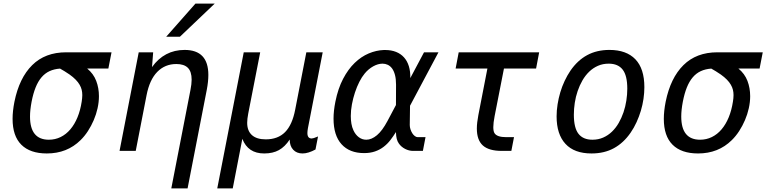

<svg xmlns="http://www.w3.org/2000/svg" viewBox="-20 -837 4254 1065"><path d="M239.7 14.2Q147 14.2 98.4 -34.2Q49.8 -82.5 49.8 -177.7Q49.8 -220.7 60.1 -272.9Q86.9 -404.8 158.7 -475.8Q230.5 -546.9 347.2 -546.9H598.6L581.1 -457H463.4Q498.5 -428.2 513.7 -388.4Q528.8 -348.6 528.8 -303.7Q528.8 -270.5 521.2 -236.6Q513.7 -202.6 500 -170.7Q486.3 -138.7 467.8 -110.1Q449.2 -81.5 426.8 -59.6Q352.1 14.2 239.7 14.2ZM251 -62Q286.1 -62 316.4 -76.9Q346.7 -91.8 370.1 -119.4Q393.6 -147 409.7 -186Q425.8 -225.1 433.1 -272.9Q434.6 -282.7 435.5 -291.7Q436.5 -300.8 436.5 -309.6Q436.5 -324.7 433.1 -338.9Q429.7 -353 421.6 -366.9Q413.6 -380.9 399.9 -395Q386.2 -409.2 365.7 -423.8Q350.6 -434.6 337.6 -442.1Q324.7 -449.7 313 -456.5Q280.3 -454.1 254.9 -442.4Q229.5 -430.7 210.2 -408Q190.9 -385.3 177.5 -351.8Q164.1 -318.4 155.3 -272.9Q146.5 -226.6 146.5 -190.4Q146.5 -62 251 -62Z M1064 -816.9H1170.9L978 -633.3H901.9ZM1036.6 -338.9Q1039.6 -354.5 1041.3 -368.4Q1043 -382.3 1043 -395Q1043 -440.4 1021.7 -461.2Q1000.5 -481.9 958 -481.9Q895 -481.9 852.3 -438.2Q809.6 -394.5 793 -309.1L732.9 0H643.1L749.5 -546.9H829.6L823.2 -464.8Q856.9 -512.2 902.3 -536.1Q947.8 -560.1 1003.9 -560.1Q1135.7 -560.1 1135.7 -421.4Q1135.7 -384.8 1127 -338.9L1020.5 208H930.2Z M1332 -546.9H1423.3L1356.9 -207Q1351.1 -176.8 1351.1 -155.8Q1351.1 -111.3 1377.4 -87.6Q1403.8 -64 1454.1 -64Q1521.5 -64 1561.3 -104.2Q1601.1 -144.5 1617.2 -228L1679.2 -546.9H1770L1688 -126Q1686.5 -117.2 1685.8 -110.8Q1685.1 -104.5 1685.1 -99.1Q1685.1 -68.8 1709 -68.8Q1712.4 -68.8 1721.2 -71.3Q1728 -73.2 1744.1 -80.1L1730 -7.8Q1710.4 2.9 1692.4 8.5Q1674.3 14.2 1658.2 14.2Q1625.5 14.2 1606.2 -6.6Q1586.9 -27.3 1586.9 -63Q1560.5 -22.9 1527.1 -4.4Q1493.7 14.2 1445.3 14.2Q1355.5 14.2 1324.2 -66.9L1271 208H1185.1Z M1999.5 12.2Q1918.9 12.2 1874.5 -36.9Q1830.1 -85.9 1830.1 -179.2Q1830.1 -221.7 1840.3 -272.9Q1855 -346.2 1883.1 -399.7Q1911.1 -453.1 1947.3 -488Q1983.4 -522.9 2025.1 -540.5Q2066.9 -558.1 2108.9 -559.6H2117.2Q2150.4 -559.6 2176.8 -549.1Q2203.1 -538.6 2220.9 -518.8Q2238.8 -499 2247.8 -470Q2256.8 -440.9 2255.9 -403.8L2332 -546.9H2412.1L2254.4 -250.5L2252.9 -143.6Q2252.9 -131.8 2256.8 -119.9Q2260.7 -107.9 2266.8 -98.1Q2272.9 -88.4 2281 -82.3Q2289.1 -76.2 2296.9 -76.2H2340.3L2325.7 0H2271.5Q2248.5 0 2226.8 -11.2Q2205.1 -22.5 2192.4 -41Q2184.6 -51.8 2180.7 -66.7Q2176.8 -81.5 2176.3 -104.5Q2161.6 -81.1 2145.3 -59.8Q2128.9 -38.6 2107.9 -22.5Q2086.9 -6.3 2060.3 2.9Q2033.7 12.2 1999.5 12.2ZM2011.7 -62Q2041 -62 2070.8 -86.9Q2100.6 -111.8 2129.4 -166L2176.3 -254.4L2176.8 -367.2Q2176.8 -398.9 2170.9 -421.1Q2165 -443.4 2154.8 -457.3Q2144.5 -471.2 2130.9 -477.5Q2117.2 -483.9 2102.1 -483.9Q2076.7 -483.9 2050 -469Q2023.4 -454.1 2002.9 -429.2Q1987.3 -410.6 1973.4 -383.3Q1959.5 -356 1949 -324.2Q1938.5 -292.5 1932.1 -258.5Q1925.8 -224.6 1925.8 -193.4Q1925.8 -171.4 1929.2 -151.1Q1932.6 -130.9 1940.4 -114.3Q1951.7 -89.8 1970.2 -75.9Q1988.8 -62 2011.7 -62Z M2762.7 0Q2691.9 0 2658.4 -30Q2625 -60.1 2625 -124Q2625 -140.6 2627.2 -158.9Q2629.4 -177.2 2633.3 -198.2L2683.6 -457H2507.3L2524.4 -546.9H2970.7L2953.6 -457H2775.4L2723.6 -192.9Q2716.3 -155.3 2716.3 -131.8Q2716.3 -110.4 2722.2 -99.6Q2735.4 -76.2 2788.1 -76.2H2831.1L2816.4 0H2762.7Z M3261.2 14.2Q3165.5 14.2 3116.5 -39.1Q3067.4 -92.3 3067.4 -191.4Q3067.4 -224.1 3072.8 -258.1Q3078.1 -292 3087.9 -325Q3097.7 -357.9 3112.1 -388.4Q3126.5 -418.9 3144 -444.8Q3183.6 -502.4 3237.1 -531.2Q3290.5 -560.1 3360.4 -560.1Q3454.6 -560.1 3504.4 -508.1Q3554.2 -456.1 3554.2 -353.5Q3554.2 -321.8 3549.3 -288.3Q3544.4 -254.9 3534.7 -222.4Q3524.9 -189.9 3510.7 -158.9Q3496.6 -127.9 3478 -101.1Q3439 -44.4 3385.5 -15.1Q3332 14.2 3261.2 14.2ZM3266.1 -62Q3298.8 -62 3325.9 -74Q3353 -85.9 3374.5 -106.7Q3396 -127.4 3411.9 -155Q3427.7 -182.6 3438.5 -214.1Q3449.2 -245.6 3454.3 -279.3Q3459.5 -313 3459.5 -345.2Q3459.5 -418 3433.8 -450.9Q3408.2 -483.9 3356.4 -483.9Q3323.7 -483.9 3296.6 -471.9Q3269.5 -460 3248 -439.2Q3226.6 -418.5 3210.7 -390.9Q3194.8 -363.3 3184.1 -331.8Q3173.3 -300.3 3168.2 -266.6Q3163.1 -232.9 3163.1 -200.7Q3163.1 -127.9 3188.7 -95Q3214.4 -62 3266.1 -62Z M3852.1 14.2Q3759.3 14.2 3710.7 -34.2Q3662.1 -82.5 3662.1 -177.7Q3662.1 -220.7 3672.4 -272.9Q3699.2 -404.8 3771 -475.8Q3842.8 -546.9 3959.5 -546.9H4210.9L4193.4 -457H4075.7Q4110.8 -428.2 4126 -388.4Q4141.1 -348.6 4141.1 -303.7Q4141.1 -270.5 4133.5 -236.6Q4126 -202.6 4112.3 -170.7Q4098.6 -138.7 4080.1 -110.1Q4061.5 -81.5 4039.1 -59.6Q3964.4 14.2 3852.1 14.2ZM3863.3 -62Q3898.4 -62 3928.7 -76.9Q3959 -91.8 3982.4 -119.4Q4005.9 -147 4022 -186Q4038.1 -225.1 4045.4 -272.9Q4046.9 -282.7 4047.9 -291.7Q4048.8 -300.8 4048.8 -309.6Q4048.8 -324.7 4045.4 -338.9Q4042 -353 4033.9 -366.9Q4025.9 -380.9 4012.2 -395Q3998.5 -409.2 3978 -423.8Q3962.9 -434.6 3950 -442.1Q3937 -449.7 3925.3 -456.5Q3892.6 -454.1 3867.2 -442.4Q3841.8 -430.7 3822.5 -408Q3803.2 -385.3 3789.8 -351.8Q3776.4 -318.4 3767.6 -272.9Q3758.8 -226.6 3758.8 -190.4Q3758.8 -62 3863.3 -62Z"/></svg>

Font: Hack
Style: Italic
Weight: 400
Italic angle: -11°
Monospace: yes
Designer: Christopher Simpkins
Foundry: Christopher Simpkins
Version: Version 2.019; ttfautohint (v1.4.1) -l 4 -r 80 -G 350 -x 0 -